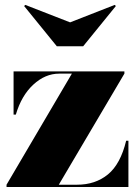

<svg xmlns="http://www.w3.org/2000/svg" viewBox="-20 -744 542 764"><path d="M259 -655 436.5 -724.5 441 -720 311 -560H206L76 -720L80.5 -724.5ZM215.5 -451Q160 -451 112.8 -407.5Q65.5 -364 43 -288H34V-460H475V-451L214 -9H286.5Q359.5 -9 409.5 -50Q459.5 -91 482 -184H491V0H6V-9L266 -451Z"/></svg>

Font: Bodoni* 24pt Fatface
Style: Regular
Weight: 900
Version: Version 2.3